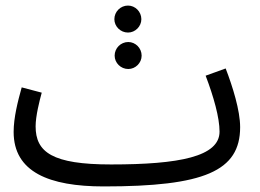

<svg xmlns="http://www.w3.org/2000/svg" viewBox="-20 -649 935 690"><path d="M440 -532C466 -532 488 -554 488 -580C488 -607 466 -629 440 -629C413 -629 391 -607 391 -580C391 -554 413 -532 440 -532ZM441 -401C467 -401 489 -423 489 -449C489 -476 467 -498 441 -498C414 -498 392 -476 392 -449C392 -423 414 -401 441 -401ZM353 21C714 21 843 -34 843 -192C843 -252 816 -338 791 -403L719 -377C748 -301 769 -226 769 -176C769 -86 624 -58 379 -58C168 -58 108 -102 108 -195C108 -232 122 -287 130 -316L58 -335C44 -285 29 -226 29 -175C29 -31 156 21 353 21Z"/></svg>

Font: Noto Sans Arabic SemCond
Style: Regular
Weight: 400
Width: 4
Designer: Monotype Design Team, Nadine Chahine, Nizar Qandah and Khaled Hosny
Foundry: Monotype Imaging Inc.
Version: Version 2.012